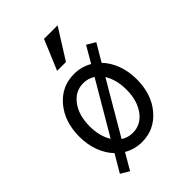

<svg xmlns="http://www.w3.org/2000/svg" viewBox="-258 -926 1115 1115"><g transform="rotate(-45 300.0 -368.5)"><path d="M78.1 48.8 141.1 -58.1Q104.5 -96.2 84.2 -150.6Q64 -205.1 64 -270Q64 -392.1 130.6 -470.9Q197.3 -549.8 299.8 -549.8Q359.4 -549.8 411.1 -520L469.2 -620.1L522 -588.9L459 -481.9Q495.6 -443.8 515.9 -389.4Q536.1 -335 536.1 -270Q536.1 -147.9 469.2 -69.1Q402.3 9.8 299.8 9.8Q240.7 9.8 189 -20L130.9 80.1ZM148.9 -270Q148.9 -189 184.1 -132.8L372.1 -453.1Q338.9 -474.1 299.8 -474.1Q233.4 -474.1 191.2 -417.2Q148.9 -360.4 148.9 -270ZM299.8 -65.9Q366.7 -65.9 408.9 -123Q451.2 -180.2 451.2 -270Q451.2 -350.6 416 -408.2L228 -86.9Q261.2 -65.9 299.8 -65.9ZM432.1 -816.9 315.9 -631.8H243.2L320.8 -816.9Z"/></g></svg>

Font: CommitMono
Style: Regular
Weight: 400
Monospace: yes
Designer: Eigil Nikolajsen
Foundry: Eigil Nikolajsen
Version: Version 1.143